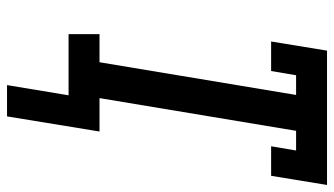

<svg xmlns="http://www.w3.org/2000/svg" viewBox="-222 -553 950 546"><g transform="rotate(90 253.0 -280.0)"><path d="M222 175 251 0H77V-88H157L250 -647H194L182 -576H98L124 -735H506L480 -576H396L408 -647H352L259 -88H354L311 175Z"/></g></svg>

Font: Iosevka Curly Slab Semibold
Style: Italic
Weight: 600
Italic angle: -9°
Monospace: yes
Designer: Belleve Invis
Foundry: Belleve Invis
Version: Version 22.1.2; ttfautohint (v1.8.4)